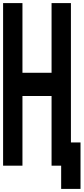

<svg xmlns="http://www.w3.org/2000/svg" viewBox="-20 -1050 540 1240"><path d="M438 -130H500V170H375V20H313V-430H125V20H0V-1030H125V-580H313V-1030H438Z"/></svg>

Font: 2P VHS
Style: Regular
Weight: 400
Designer: CodeMan38
Foundry: CodeMan38
Version: Version 3.000